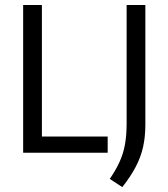

<svg xmlns="http://www.w3.org/2000/svg" viewBox="-20 -615 678 773"><path d="M73.2 0V-595H148.7V-65.2H413.5V0ZM472.4 138.3 421.9 105.3Q446.6 69.4 461.6 36.2Q476.7 3 483.2 -33.8Q489.8 -70.7 489.8 -117.6V-595H565.2V-112.7Q565.2 -64.3 556 -23Q546.7 18.3 526.1 57.3Q505.5 96.4 472.4 138.3Z"/></svg>

Font: Encode Sans SC Condensed Thin
Style: Regular
Weight: 100
Width: 3
Designer: Multiple Designers
Foundry: Impallari Type
Version: Version 3.002